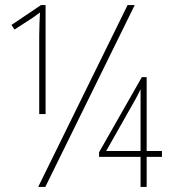

<svg xmlns="http://www.w3.org/2000/svg" viewBox="-20 -734 669 754"><path d="M130 0 481 -714H509L158 0ZM134 -592Q134 -614 135 -640.5Q136 -667 137 -685Q128 -678 120.5 -673Q113 -668 108 -664L37 -618L25 -636L141 -714H159V-286H134ZM532 0V-118H369V-136L537 -431H556V-141H616V-118H556V0ZM397 -141H532V-384Q525 -368 513 -346Z"/></svg>

Font: Noto Sans ExtraCondensed Thin
Style: Regular
Weight: 100
Width: 2
Designer: Monotype Design Team
Foundry: Monotype Imaging Inc.
Version: Version 2.013; ttfautohint (v1.8.4.7-5d5b)